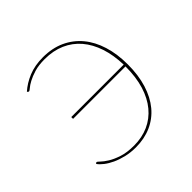

<svg xmlns="http://www.w3.org/2000/svg" viewBox="-137 -619 747 747"><g transform="rotate(-45 236.0 -246.0)"><path d="M57.5 -447Q82.5 -469.5 117.2 -483.8Q152 -498 196.5 -498Q247 -498 286.8 -479.8Q326.5 -461.5 354 -428.5Q381.5 -395.5 396 -348.8Q410.5 -302 410.5 -245Q410.5 -185.5 396 -139Q381.5 -92.5 354.8 -60.2Q328 -28 289.8 -11Q251.5 6 204.5 6Q176 6 151 0Q126 -6 106 -15.2Q86 -24.5 71.5 -35.8Q57 -47 49.5 -58L51.5 -60Q53.5 -62 55.5 -62Q58.5 -62 67.5 -53Q76.5 -44 94 -33Q111.5 -22 138.5 -13Q165.5 -4 204.5 -4Q248.5 -4 284.2 -20Q320 -36 345.5 -66.8Q371 -97.5 384.8 -142.2Q398.5 -187 398.5 -245V-245.5H110V-255.5H398.5Q397 -309 382.8 -352Q368.5 -395 342.8 -425.2Q317 -455.5 280 -471.8Q243 -488 196.5 -488Q162.5 -488 139 -480.8Q115.5 -473.5 99.8 -465Q84 -456.5 75.8 -449.2Q67.5 -442 64.5 -442Q62.5 -442 60.5 -444Z"/></g></svg>

Font: Lato 2
Style: Regular
Weight: 100
Designer: Lukasz Dziedzic with Adam Twardoch and Botio Nikoltchev
Foundry: tyPoland Lukasz Dziedzic
Version: Version 2.015; 2015-08-06; http://www.latofonts.com/